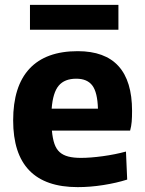

<svg xmlns="http://www.w3.org/2000/svg" viewBox="-20 -759 596 788"><path d="M299 9Q34 9 34 -265Q34 -405 101 -477Q168 -549 299 -549Q522 -549 522 -304Q522 -278 520.5 -259.5Q519 -241 514 -223H193Q196 -190 203.5 -168.5Q211 -147 225 -134.5Q239 -122 260.5 -116.5Q282 -111 312 -111Q351 -111 402 -118Q453 -125 497 -137L502 -22Q458 -8 404 0.5Q350 9 299 9ZM293 -436Q245 -436 221 -407.5Q197 -379 192 -313H382Q380 -380 359 -408Q338 -436 293 -436ZM103 -739H466V-637H103Z"/></svg>

Font: Encode Sans Narrow
Style: Bold
Weight: 700
Designer: Pablo Impallari, Andres Torresi
Foundry: Pablo Impallari, Andres Torresi
Version: Version 1.000; ttfautohint (v1.00) -l 8 -r 50 -G 200 -x 14 -